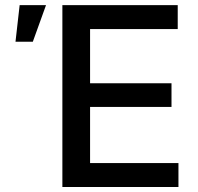

<svg xmlns="http://www.w3.org/2000/svg" viewBox="-20 -748 792 768"><path d="M229.5 0V-727.5H690.9V-631.8H340.3V-415H666V-320.3H340.3V-95.7H693.8V0ZM42 -581.1 58.6 -727.5H164.1L111.3 -581.1Z"/></svg>

Font: Inter 16pt Medium
Style: Regular
Weight: 500
Version: Version 4.001;git-66647c0bb